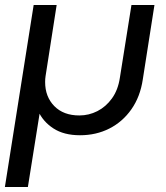

<svg xmlns="http://www.w3.org/2000/svg" viewBox="-22 -530 666 770"><path d="M-2.4 220 113 -510H205.2L160.8 -225.2Q159.8 -219.4 159.4 -213.1Q159 -206.8 159 -201Q159 -142 195.8 -104.5Q232.6 -67 296.2 -67Q334.4 -67 368.5 -84.3Q402.6 -101.6 426.9 -135.2Q451.2 -168.8 458.6 -217.4L505.2 -510H597.4L550.6 -211Q540.2 -141.8 504.9 -91.6Q469.6 -41.4 416.6 -14.5Q363.6 12.4 298.8 12.4Q234.2 12.4 192.2 -15Q150.2 -42.4 131.2 -85L140 -94.4L89.8 220Z"/></svg>

Font: MuseoModerno Thin
Style: Italic
Weight: 100
Italic angle: -9°
Designer: Pablo Cosgaya, Héctor Gatti, Marcela Romero, and the Authors of The MuseoModerno Project.
Foundry: Omnibus-Type Team
Version: Version 1.003